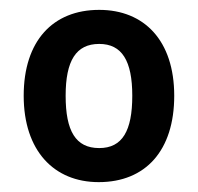

<svg xmlns="http://www.w3.org/2000/svg" viewBox="-20 -742 401 389"><path d="M333 -548C333 -660 272 -722 181 -722C87 -722 28 -659 28 -548C28 -437 89 -373 180 -373C275 -373 333 -437 333 -548ZM113 -548C113 -619 134 -653 181 -653C227 -653 248 -619 248 -548C248 -477 228 -442 181 -442C133 -442 113 -477 113 -548Z"/></svg>

Font: Noto Sans Thai Looped SemiCondensed SemiBold
Style: Regular
Weight: 600
Width: 4
Designer: Sasikarn Vongin, Ben Mitchell
Foundry: The Fontpad Ltd
Version: Version 1.001